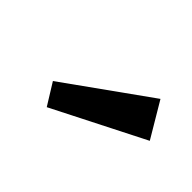

<svg xmlns="http://www.w3.org/2000/svg" viewBox="-47 -871 371 371"><g transform="rotate(45 139.0 -685.5)"><path d="M86.6 -602.6 273.4 -697.4 230.7 -769.3 59.3 -646.7Z"/></g></svg>

Font: Secuela Black
Style: Regular
Weight: 900
Designer: Fernando Haro
Foundry: deFharo
Version: Version 1.704